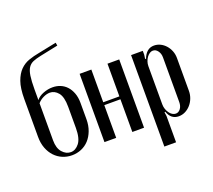

<svg xmlns="http://www.w3.org/2000/svg" viewBox="-148 -945 1448 1308"><g transform="rotate(-20 576.0 -291.0)"><path d="M44 -188V-462Q44 -541 61 -588.5Q78 -636 105.5 -663.5Q133 -691 169 -703.5Q205 -716 244 -723L376 -750L380 -728L250 -701Q216 -694 193 -684.5Q170 -675 156.5 -654.5Q143 -634 137.5 -597.5Q132 -561 132 -499V-423Q150 -446 183.5 -459Q217 -472 251 -472Q281 -472 307 -461.5Q333 -451 352.5 -430Q372 -409 383.5 -378Q395 -347 395 -307V-189Q395 -143 381 -106Q367 -69 343.5 -43.5Q320 -18 288 -4.5Q256 9 220 9Q184 9 152 -4.5Q120 -18 96 -43.5Q72 -69 58 -105.5Q44 -142 44 -188ZM132 -400V-131Q132 -74 158.5 -44Q185 -14 219 -14Q254 -14 280.5 -48Q307 -82 307 -157V-311Q307 -383 281.5 -413.5Q256 -444 222 -444Q199 -444 174 -432Q149 -420 132 -400Z M542 -495V-258H659V-495H744V0H659V-237H542V0H457V-495Z M911 -438 917 -436Q942 -503 998 -503Q1022 -503 1043.5 -492.5Q1065 -482 1081.5 -463.5Q1098 -445 1107.5 -421Q1117 -397 1117 -370V-131Q1117 -103 1107 -77.5Q1097 -52 1080 -33Q1063 -14 1041 -3Q1019 8 994 8Q938 8 917 -53L911 -51L915 -23V168H830V-495H915V-467ZM915 -107Q915 -89 920.5 -73Q926 -57 935 -44Q944 -31 956 -23.5Q968 -16 981 -16Q1001 -16 1015 -34.5Q1029 -53 1029 -82V-406Q1029 -434 1014.5 -453.5Q1000 -473 979 -473Q967 -473 955.5 -465.5Q944 -458 935 -445.5Q926 -433 920.5 -417Q915 -401 915 -384Z"/></g></svg>

Font: Moniqa SemBd Heading
Style: Regular
Weight: 600
Designer: Rajesh Rajput
Foundry: Rajesh Rajput
Version: Version 1.000